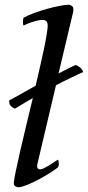

<svg xmlns="http://www.w3.org/2000/svg" viewBox="-20 -780 372 813"><path d="M228 -469Q247 -479 268 -489.5Q289 -500 300 -505Q311 -501 320 -493.5Q329 -486 332 -475Q322 -471 308 -464Q294 -457 278 -449.5Q262 -442 246 -434Q230 -426 217 -419L138 -84Q136 -76 138.5 -69.5Q141 -63 150 -63Q157 -63 166 -67.5Q175 -72 185 -78Q195 -84 205.5 -91Q216 -98 225 -104Q229 -100 229 -88Q229 -80 228 -77Q227 -74 225 -71Q211 -60 189.5 -46.5Q168 -33 144.5 -20.5Q121 -8 98.5 1.5Q76 11 60 13Q52 13 44.5 8.5Q37 4 39 -10Q40 -23 47.5 -58.5Q55 -94 66 -142.5Q77 -191 91 -248.5Q105 -306 119 -365Q96 -352 74 -338.5Q52 -325 43 -320Q35 -323 26.5 -330.5Q18 -338 19 -355Q26 -359 39.5 -366Q53 -373 68.5 -382Q84 -391 100.5 -400Q117 -409 131 -417Q141 -460 150 -499.5Q159 -539 166 -572Q173 -605 177 -630Q181 -655 182 -668Q183 -692 167 -695Q151 -697 126.5 -690Q102 -683 80 -672Q77 -675 77 -686Q77 -699 80 -705Q96 -714 122.5 -724Q149 -734 177.5 -742Q206 -750 231.5 -755Q257 -760 272 -760Q278 -760 286 -753.5Q294 -747 289 -726Z"/></svg>

Font: Lusitana
Style: Italic
Weight: 400
Italic angle: -12°
Designer: Ana Paula Megda
Foundry: Ana Paula Megda
Version: Version 1.000; ttfautohint (v1.1) -l 8 -r 50 -G 200 -x 14 -D